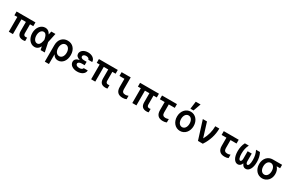

<svg xmlns="http://www.w3.org/2000/svg" viewBox="238 -2738 7325 4847"><g transform="rotate(30 3900.0 -315.0)"><path d="M110 0H230V-430H360V-165Q360 -80 401.3 -37.5Q442.6 5 524 5Q542.4 5 557.7 3Q573 1 585 -3V-103Q576 -100 565.9 -98.5Q555.8 -97 546 -97Q512.6 -97 496.3 -115.8Q480 -134.5 480 -172V-430H575V-540H25V-430H110Z M997 -305V-235L979 -320Q966 -380 939.6 -410Q913.1 -440 875 -440Q849.9 -440 828.4 -427Q807 -414 791.5 -391.5Q776 -369 767.5 -337.8Q759 -306.6 759 -269.8Q759 -233 767.5 -202Q776 -171 791.5 -148.3Q807 -125.7 828.5 -112.8Q849.9 -100 875 -100Q913.1 -100 939.6 -130Q966 -160 979 -220ZM1051 -210Q1028 -98 980.5 -44Q933 10 860 10Q812.5 10 772.3 -11.5Q732 -33 702.4 -70.3Q672.8 -107.7 655.9 -159Q639 -210.3 639 -270Q639 -330 656 -381.5Q673 -433 703 -470.5Q733 -508 773.3 -529Q813.5 -550 861 -550Q934 -550 981 -496Q1028 -442 1051 -330L1063 -270ZM1003 -447H1017L1037 -540H1158L1101 -270L1158 0H1037L1017 -93H1003L1022 -270Z M1362 -270Q1362 -203 1374 -150.5Q1386 -98 1409 -62.5Q1432 -27 1466 -8.5Q1500 10 1544 10Q1591 10 1631 -11Q1671 -32 1700 -69Q1729 -106 1745 -157.3Q1761 -208.6 1761 -270Q1761 -333 1743.5 -384.5Q1726 -436 1694 -473Q1662 -510 1617 -530Q1572 -550 1515.9 -550Q1461 -550 1416.5 -530.5Q1372 -511 1340.5 -475.5Q1309 -440 1292 -390.5Q1275 -341 1275 -280V200H1395V-78H1403ZM1393 -270.3Q1393 -308 1402.2 -338.9Q1411.5 -369.9 1427.7 -392.3Q1443.9 -414.6 1466.8 -427.3Q1489.7 -440 1517 -440Q1544.2 -440 1567.3 -427.6Q1590.3 -415.3 1606.6 -392.8Q1622.9 -370.4 1631.9 -339.3Q1641 -308.2 1641 -270Q1641 -233 1631.9 -201.6Q1622.9 -170.3 1606.6 -147.6Q1590.3 -124.9 1567.3 -112.5Q1544.2 -100 1517 -100Q1489.6 -100 1466.6 -112.7Q1443.6 -125.3 1427.3 -147.7Q1411 -170 1402 -201.3Q1393 -232.6 1393 -270.3Z M2202 -390H2316Q2316 -425 2300.5 -454.5Q2285 -484 2257.5 -505Q2230 -526 2192 -538Q2154 -550 2109 -550Q2064 -550 2025.5 -538.5Q1987 -527 1959.5 -506Q1932 -485 1916.5 -457Q1901 -429 1901 -396Q1901 -354 1928.5 -325Q1956 -296 2013 -279V-275Q1950 -264 1916 -231.5Q1882 -199 1882 -149Q1882 -115 1898.5 -85.5Q1915 -56 1944.5 -35Q1974 -14 2015 -2Q2056 10 2104 10Q2152 10 2193 -2Q2234 -14 2263 -35Q2292 -56 2308.5 -85.5Q2325 -115 2325 -150H2207Q2205 -126 2176 -110.5Q2147 -95 2105 -95Q2059 -95 2030.5 -113.5Q2002 -132 2002 -161Q2002 -190 2030.5 -207.5Q2059 -225 2106 -225H2191V-325H2114Q2071 -325 2045 -341.5Q2019 -358 2019 -385Q2019 -412 2044.5 -430Q2070 -448 2111 -448Q2149 -448 2174.5 -432Q2200 -416 2202 -390Z M2510 0H2630V-430H2760V-165Q2760 -80 2801.3 -37.5Q2842.6 5 2924 5Q2942.4 5 2957.7 3Q2973 1 2985 -3V-103Q2976 -100 2965.9 -98.5Q2955.8 -97 2946 -97Q2912.6 -97 2896.3 -115.8Q2880 -134.5 2880 -172V-430H2975V-540H2425V-430H2510Z M3352 -193Q3352 -142 3376 -117Q3400 -92 3450 -92Q3471 -92 3493 -96.5Q3515 -101 3537 -111V-11Q3514 0 3486 5Q3458 10 3427 10Q3330 10 3281 -41.5Q3232 -93 3232 -193V-430H3087V-540H3352Z M3710 0H3830V-430H3960V-165Q3960 -80 4001.3 -37.5Q4042.6 5 4124 5Q4142.4 5 4157.7 3Q4173 1 4185 -3V-103Q4176 -100 4165.9 -98.5Q4155.8 -97 4146 -97Q4112.6 -97 4096.3 -115.8Q4080 -134.5 4080 -172V-430H4175V-540H3625V-430H3710Z M4525 -193.1V-430H4700V-540H4265V-430H4405V-193Q4405 -93 4454 -41.5Q4503 10 4600 10Q4631 10 4659 5Q4687 0 4710 -11V-111Q4688 -101.5 4666 -96.8Q4644 -92 4623 -92Q4573.1 -92 4549.1 -117Q4525 -142 4525 -193.1Z M5100.4 10Q5153 10 5197.5 -11Q5242 -32 5274 -69.5Q5306 -107 5324.5 -158.2Q5343 -209.4 5343 -270Q5343 -330.6 5324.5 -381.8Q5306 -433 5274 -470.5Q5242 -508 5197.4 -529Q5152.9 -550 5100.4 -550Q5048 -550 5003.2 -528.8Q4958.3 -507.6 4926.2 -470.3Q4894 -433 4875.5 -381.8Q4857 -330.6 4857 -270Q4857 -209.4 4875.5 -158.2Q4894 -107 4926.1 -69.7Q4958.2 -32.4 5003 -11.2Q5047.7 10 5100.4 10ZM5099.6 -100Q5072.9 -100 5050.2 -112.4Q5027.5 -124.8 5011.2 -147.4Q4995 -170 4986 -201.2Q4977 -232.4 4977 -270Q4977 -307.6 4986 -338.8Q4995 -370 5011.2 -392.6Q5027.5 -415.2 5050.2 -427.6Q5072.9 -440 5099.6 -440Q5127 -440 5150 -427.5Q5173 -415 5189.1 -392.5Q5205.1 -369.9 5214.1 -338.7Q5223 -307.6 5223 -270Q5223 -232.4 5214.1 -201.3Q5205.1 -170.1 5189.1 -147.5Q5173 -125 5150 -112.5Q5127 -100 5099.6 -100ZM5221 -830H5081L5052 -610H5142Z M5624 0H5765Q5849 -125 5892 -262.5Q5935 -400 5935 -540H5817Q5817 -432 5789.5 -327.5Q5762 -223 5708 -125H5704L5575 -540H5454Z M6325 -193.1V-430H6500V-540H6065V-430H6205V-193Q6205 -93 6254 -41.5Q6303 10 6400 10Q6431 10 6459 5Q6487 0 6510 -11V-111Q6488 -101.5 6466 -96.8Q6444 -92 6423 -92Q6373.1 -92 6349.1 -117Q6325 -142 6325 -193.1Z M7015 10Q7053 10 7083 -11Q7113 -32 7135 -70Q7157 -108 7168.5 -161.5Q7180 -215 7180 -281Q7180 -352 7165.5 -417Q7151 -482 7120 -540H7005Q7036 -480 7050.5 -416Q7065 -352 7065 -278Q7065 -238 7061 -205Q7057 -172 7049 -148.5Q7041 -125 7029.5 -112.5Q7018 -100 7004 -100Q6984 -100 6972 -123Q6960 -146 6960 -182V-402H6840V-182Q6840 -146 6828 -123Q6816 -100 6796 -100Q6782 -100 6770.5 -112.5Q6759 -125 6751 -148.5Q6743 -172 6739 -205Q6735 -238 6735 -278Q6735 -352 6749.5 -416Q6764 -480 6795 -540H6680Q6649 -482 6634.5 -417Q6620 -352 6620 -281Q6620 -215 6631.5 -161.5Q6643 -108 6665 -70Q6687 -32 6717.5 -11Q6748 10 6785 10Q6826 10 6854 -14Q6882 -38 6898 -80H6902Q6918 -38 6946 -14Q6974 10 7015 10Z M7495 -100Q7468 -100 7445 -112.5Q7422 -125 7405.8 -147.5Q7389.6 -170.1 7380.8 -201.3Q7372 -232.4 7372 -270Q7372 -307.6 7380.8 -338.7Q7389.6 -369.9 7405.8 -392.5Q7422 -415 7444.8 -427.5Q7467.5 -440 7495 -440Q7522 -440 7545 -427.5Q7568 -415 7584.2 -392.5Q7600.4 -369.9 7609.2 -338.7Q7618 -307.6 7618 -270Q7618 -232.4 7609.2 -201.3Q7600.4 -170.1 7584.2 -147.5Q7568 -125 7545 -112.5Q7522 -100 7495 -100ZM7495.7 10Q7547.3 10 7590.6 -9.3Q7634 -28.6 7666 -63.3Q7698 -98 7716 -145.9Q7734 -193.9 7734 -251Q7734 -307.4 7716.5 -354.8Q7698.9 -402.1 7667 -436.6Q7635 -471 7591.5 -490.5Q7548 -510 7495 -510L7668 -426V-440H7765V-540H7494.9Q7443 -540 7398 -520.5Q7353 -501 7320.9 -465.3Q7288.8 -429.7 7270.4 -380.3Q7252 -331 7252 -270.2Q7252 -209.4 7270 -158.2Q7288 -107 7320.4 -69.5Q7352.8 -32.1 7397.9 -11Q7443 10 7495.7 10Z"/></g></svg>

Font: CommitMonoV142 ExtLt
Style: Regular
Weight: 200
Monospace: yes
Designer: Eigil Nikolajsen
Foundry: Eigil Nikolajsen
Version: Version 1.142